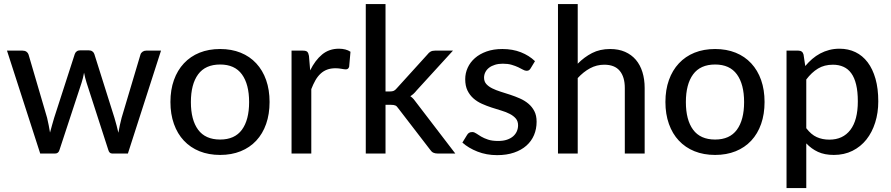

<svg xmlns="http://www.w3.org/2000/svg" viewBox="-20 -758 4398 948"><path d="M775 -508 611.5 0H533.5Q519.5 0 514.5 -18.5L407.5 -349.5Q403.5 -362 400.5 -374.2Q397.5 -386.5 395 -399Q390.5 -373 382.5 -348.5L274 -18.5Q269 0 252.5 0H178.5L14.5 -508H91.5Q103 -508 110.8 -502.5Q118.5 -497 121 -488.5L212.5 -176.5Q217 -157.5 220.5 -139.5Q224 -121.5 227 -103.5Q231.5 -121.5 236.8 -139.5Q242 -157.5 247.5 -176.5L349 -490.5Q351.5 -499 358.5 -504.2Q365.5 -509.5 375.5 -509.5H418Q429 -509.5 436.2 -504.2Q443.5 -499 446 -490.5L545 -176.5Q550.5 -157.5 555.5 -139.2Q560.5 -121 564.5 -102.5Q567.5 -120.5 571.5 -138.8Q575.5 -157 580.5 -176.5L673.5 -488.5Q676 -497 683.8 -502.5Q691.5 -508 701.5 -508Z M1067 -516Q1123 -516 1168.2 -497.8Q1213.5 -479.5 1245.2 -445.2Q1277 -411 1294 -362.8Q1311 -314.5 1311 -254.5Q1311 -194.5 1294 -146Q1277 -97.5 1245.2 -63.5Q1213.5 -29.5 1168.2 -11.2Q1123 7 1067 7Q1010.5 7 965.2 -11.2Q920 -29.5 888 -63.5Q856 -97.5 838.8 -146Q821.5 -194.5 821.5 -254.5Q821.5 -314.5 838.8 -362.8Q856 -411 888 -445.2Q920 -479.5 965.2 -497.8Q1010.5 -516 1067 -516ZM1067 -69Q1139 -69 1174.5 -117.5Q1210 -166 1210 -254Q1210 -342 1174.5 -390.8Q1139 -439.5 1067 -439.5Q994 -439.5 958.2 -390.8Q922.5 -342 922.5 -254Q922.5 -166 958.2 -117.5Q994 -69 1067 -69Z M1511.5 -410.5Q1536 -460.5 1570.5 -489Q1605 -517.5 1653.5 -517.5Q1670 -517.5 1684.8 -513.8Q1699.5 -510 1710.5 -502.5L1704 -429Q1700.5 -415.5 1687.5 -415.5Q1680.5 -415.5 1666.5 -418.2Q1652.5 -421 1636.5 -421Q1613 -421 1595 -414.2Q1577 -407.5 1562.8 -394.2Q1548.5 -381 1537.5 -361.8Q1526.5 -342.5 1517 -318V0H1419.5V-508H1475.5Q1491.5 -508 1497.2 -502.2Q1503 -496.5 1505.5 -482Z M1883.5 -738V-306.5H1906.5Q1917 -306.5 1924 -309.5Q1931 -312.5 1938.5 -321.5L2090.5 -489Q2097.5 -498.5 2106 -503.2Q2114.5 -508 2127.5 -508H2216.5L2037 -311.5Q2022.5 -293 2006 -283Q2015.5 -276.5 2022.8 -268Q2030 -259.5 2037 -249.5L2228 0H2140.5Q2128.5 0 2119.8 -4Q2111 -8 2104 -18.5L1947 -222.5Q1939.5 -234 1932 -237.2Q1924.5 -240.5 1909.5 -240.5H1883.5V0H1786V-738Z M2600 -420.5Q2596 -414 2591.5 -411.2Q2587 -408.5 2580 -408.5Q2572 -408.5 2562.2 -414Q2552.5 -419.5 2538.8 -426Q2525 -432.5 2506.5 -438Q2488 -443.5 2462.5 -443.5Q2441.5 -443.5 2424.2 -438.2Q2407 -433 2395 -423.8Q2383 -414.5 2376.5 -401.8Q2370 -389 2370 -374.5Q2370 -355.5 2381.2 -343Q2392.5 -330.5 2410.8 -321.5Q2429 -312.5 2452.2 -305.2Q2475.5 -298 2499.8 -290Q2524 -282 2547.2 -271.8Q2570.5 -261.5 2588.8 -246.2Q2607 -231 2618.2 -209.5Q2629.5 -188 2629.5 -157Q2629.5 -121.5 2616.8 -91.2Q2604 -61 2579.2 -39Q2554.5 -17 2518 -4.5Q2481.5 8 2434.5 8Q2382 8 2337.5 -9.5Q2293 -27 2263 -54L2286 -91.5Q2290 -98.5 2296 -102.2Q2302 -106 2312 -106Q2321.5 -106 2331.5 -99Q2341.5 -92 2355.5 -83.8Q2369.5 -75.5 2389.5 -68.8Q2409.5 -62 2439.5 -62Q2464.5 -62 2483 -68.2Q2501.5 -74.5 2513.8 -85.2Q2526 -96 2532 -110Q2538 -124 2538 -139.5Q2538 -159.5 2526.8 -172.8Q2515.5 -186 2497.2 -195.5Q2479 -205 2455.5 -212Q2432 -219 2407.5 -227Q2383 -235 2359.5 -245.5Q2336 -256 2317.8 -272Q2299.5 -288 2288.2 -311Q2277 -334 2277 -367Q2277 -396.5 2289.2 -423.5Q2301.5 -450.5 2324.8 -471Q2348 -491.5 2382.2 -503.8Q2416.5 -516 2460.5 -516Q2511 -516 2551.8 -500Q2592.5 -484 2621.5 -456Z M2832.5 -443.5Q2864.5 -476 2903.2 -496Q2942 -516 2992.5 -516Q3034.5 -516 3066.2 -502Q3098 -488 3119.5 -462.8Q3141 -437.5 3152 -402Q3163 -366.5 3163 -323.5V0H3065V-323.5Q3065 -378 3040 -408.2Q3015 -438.5 2963.5 -438.5Q2926 -438.5 2893.2 -420.8Q2860.5 -403 2832.5 -372.5V0H2735V-738H2832.5Z M3511 -516Q3567 -516 3612.2 -497.8Q3657.5 -479.5 3689.2 -445.2Q3721 -411 3738 -362.8Q3755 -314.5 3755 -254.5Q3755 -194.5 3738 -146Q3721 -97.5 3689.2 -63.5Q3657.5 -29.5 3612.2 -11.2Q3567 7 3511 7Q3454.5 7 3409.2 -11.2Q3364 -29.5 3332 -63.5Q3300 -97.5 3282.8 -146Q3265.5 -194.5 3265.5 -254.5Q3265.5 -314.5 3282.8 -362.8Q3300 -411 3332 -445.2Q3364 -479.5 3409.2 -497.8Q3454.5 -516 3511 -516ZM3511 -69Q3583 -69 3618.5 -117.5Q3654 -166 3654 -254Q3654 -342 3618.5 -390.8Q3583 -439.5 3511 -439.5Q3438 -439.5 3402.2 -390.8Q3366.5 -342 3366.5 -254Q3366.5 -166 3402.2 -117.5Q3438 -69 3511 -69Z M3961 -125Q3985 -93.5 4012.8 -81Q4040.5 -68.5 4075 -68.5Q4142 -68.5 4178.8 -116.8Q4215.5 -165 4215.5 -257.5Q4215.5 -306 4207.2 -340.2Q4199 -374.5 4183.2 -396.2Q4167.5 -418 4144.5 -428.2Q4121.5 -438.5 4092.5 -438.5Q4050 -438.5 4018.8 -419.5Q3987.5 -400.5 3961 -365.5ZM3956 -432Q3972 -451 3990.2 -466.8Q4008.5 -482.5 4029.5 -493.8Q4050.5 -505 4074.2 -511.2Q4098 -517.5 4125 -517.5Q4168.5 -517.5 4203.8 -500.5Q4239 -483.5 4264 -450.5Q4289 -417.5 4302.8 -369Q4316.5 -320.5 4316.5 -257.5Q4316.5 -201 4301.2 -152.8Q4286 -104.5 4257.8 -69Q4229.5 -33.5 4188.8 -13.2Q4148 7 4097 7Q4051.5 7 4019 -8Q3986.5 -23 3961 -50V170.5H3863.5V-508H3922Q3942.5 -508 3947.5 -488.5Z"/></svg>

Font: TypoPRO Lato
Style: Regular
Weight: 500
Designer: Lukasz Dziedzic with Adam Twardoch and Botio Nikoltchev
Foundry: tyPoland Lukasz Dziedzic
Version: Version 2.010; 2014-09-01; http://www.latofonts.com/